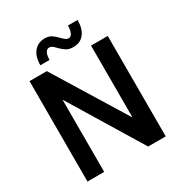

<svg xmlns="http://www.w3.org/2000/svg" viewBox="-200 -1014 1085 1154"><g transform="rotate(-30 342.5 -437.0)"><path d="M71 -697H191L498 -198V-697H614V0H492L187 -501V0H71ZM316 -786Q303 -800 294 -806.5Q285 -813 273 -813Q258 -813 248.5 -796Q239 -779 239 -747H175Q175 -807 203 -840.5Q231 -874 279 -874Q305 -874 323 -862.5Q341 -851 361 -830Q374 -816 384 -809Q394 -802 405 -802Q420 -802 429 -820.5Q438 -839 438 -871H505Q505 -810 478 -776Q451 -742 404 -742Q374 -742 355 -753.5Q336 -765 316 -786Z"/></g></svg>

Font: Hanken Grotesk SemiBold
Style: Regular
Weight: 600
Designer: Alfredo Marco Pradil
Foundry: Hanken Design Co.
Version: Version 3.014